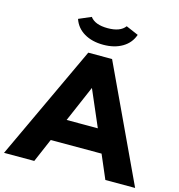

<svg xmlns="http://www.w3.org/2000/svg" viewBox="-153 -1039 1076 1153"><g transform="rotate(15 384.5 -462.5)"><path d="M544 -147H228L165 0H-23L310 -712H458L792 0H607ZM483 -288 386 -513 289 -288ZM198 -892 275 -925Q305 -884 384 -884Q462 -884 492 -925L569 -892Q551 -839 502 -810Q453 -781 384 -781Q314 -781 265 -810Q216 -839 198 -892Z"/></g></svg>

Font: Muli Black
Style: Regular
Weight: 900
Designer: Vernon Adams
Foundry: Vernon Adams
Version: Version 2.001